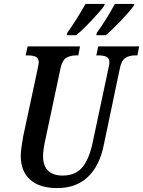

<svg xmlns="http://www.w3.org/2000/svg" viewBox="-20 -951 731 981"><path d="M86 -154Q86 -172 90 -201Q94 -230 98 -252L172 -597Q178 -627 178 -632Q178 -653 163.5 -660.5Q149 -668 121 -668H111L121 -714H389L380 -668H369Q338 -668 317.5 -654.5Q297 -641 289 -601L214 -248Q200 -187 200 -153Q200 -104 225.5 -79Q251 -54 299 -54Q368 -54 403 -99Q438 -144 455 -230L534 -602Q539 -620 539 -632Q539 -653 524.5 -660.5Q510 -668 482 -668H472L482 -714H691L682 -668H671Q640 -668 620 -654.5Q600 -641 592 -600L510 -209Q489 -104 429 -47Q369 10 272 10Q182 10 134 -33Q86 -76 86 -154ZM324 -784Q365 -840 417 -931H515L512 -921Q493 -894 447 -845.5Q401 -797 369 -771H321ZM475 -784Q520 -845 567 -931H666L663 -921Q644 -894 598.5 -846Q553 -798 520 -771H472Z"/></svg>

Font: Noto Serif CondSemiBold
Style: Italic
Weight: 600
Width: 3
Italic angle: -12°
Designer: Monotype Design Team
Foundry: Monotype Imaging Inc.
Version: Version 1.001